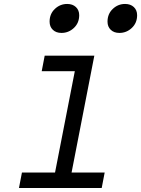

<svg xmlns="http://www.w3.org/2000/svg" viewBox="-20 -947 711 967"><path d="M229.8 -837.9Q229.8 -877 256.2 -902Q282.6 -927.1 318.4 -927.1Q345.7 -927.1 362.3 -911.5Q378.9 -895.8 378.9 -870.4Q378.9 -831.4 352.2 -806.3Q325.5 -781.2 289.7 -781.2Q262.4 -781.2 246.1 -796.9Q229.8 -812.5 229.8 -837.9ZM521.5 -837.9Q521.5 -877 547.9 -902Q574.2 -927.1 610 -927.1Q637.4 -927.1 654 -911.5Q670.6 -895.8 670.6 -870.4Q670.6 -831.4 643.9 -806.3Q617.2 -781.2 581.4 -781.2Q554 -781.2 537.8 -796.9Q521.5 -812.5 521.5 -837.9ZM75.5 0 90.5 -78.1H257.2L356.8 -588.5H190.1L205.1 -666.7H455.1L340.5 -78.1H507.2L492.2 0Z"/></svg>

Font: Monoid
Style: Italic
Weight: 400
Width: 4
Italic angle: -11°
Monospace: yes
Version: Version 0.61